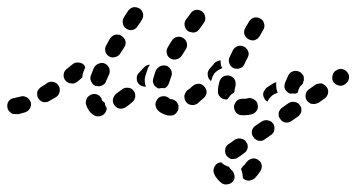

<svg xmlns="http://www.w3.org/2000/svg" viewBox="-33 -288 975 525"><path d="M593 168Q586 166 579 162Q575 159 572 156Q570 156 569 156Q567 157 565 157Q556 161 553 169Q549 178 552 186Q555 194 561 201Q566 207 572 212Q580 218 589 216Q598 215 604 208Q607 204 608 200Q609 195 608 191Q607 187 605 183Q603 179 599 176Q596 173 594 170Q594 169 594 169Q594 168 593 168ZM683 165Q683 169 682 173Q681 178 678 181Q671 192 663 200Q659 203 655 204Q651 206 647 206Q642 206 638 204Q634 202 631 199Q631 199 631 199Q631 199 631 199Q631 193 630 188Q629 181 626 174Q627 172 628 171Q630 169 631 167Q637 162 642 154Q643 154 644 153Q644 152 645 151L647 150Q648 149 650 148Q656 145 662 145Q669 146 674 150Q678 153 680 156Q682 160 683 165ZM626 137 634 131Q642 126 644 117Q646 108 640 100Q638 96 634 94Q630 92 626 91Q622 90 617 91Q613 92 609 94L601 100L592 106Q584 111 583 120Q581 129 586 137Q589 141 592 143Q596 146 600 147Q605 147 609 146Q614 146 617 143ZM714 50Q711 47 708 44Q704 42 699 41Q695 40 691 41Q686 42 683 44L665 56Q658 61 656 70Q654 79 660 87Q662 91 666 93Q670 96 674 97Q678 97 683 97Q687 96 691 93L708 81Q716 76 717 67Q719 58 714 50ZM791 17Q791 13 791 8Q790 4 787 0Q782 -8 773 -9Q764 -11 756 -6L739 6Q735 8 733 12Q730 16 729 20Q729 25 729 29Q730 33 733 37Q738 45 747 47Q757 48 764 43L781 31Q785 29 787 25Q790 21 791 17ZM226 28Q216 23 210 14Q205 7 202 -3Q201 -7 202 -11Q203 -16 205 -20Q207 -24 211 -26Q214 -29 218 -30Q227 -33 236 -28Q244 -23 246 -14Q246 -13 247 -12Q249 -11 250 -10Q252 -8 254 -6Q254 -4 254 -2Q256 3 259 8Q258 11 258 13Q257 15 256 18Q252 26 243 29Q234 32 226 28ZM432 28Q437 28 441 27Q445 25 448 22Q451 19 453 15Q455 11 455 7Q455 5 455 3Q455 1 455 0Q453 -4 451 -8Q448 -12 444 -14Q439 -17 434 -17Q433 -17 432 -17Q431 -17 431 -18Q431 -18 431 -18Q424 -25 415 -25Q405 -25 399 -19Q396 -15 394 -11Q392 -7 392 -3Q392 2 394 6Q395 10 398 13Q399 14 399 14Q406 21 415 24Q423 28 432 28ZM670 13Q674 5 671 -4Q670 -8 667 -12Q664 -15 660 -17Q656 -19 651 -20Q647 -20 643 -19Q641 -18 639 -18Q638 -18 638 -18Q635 -18 632 -18Q627 -18 623 -17Q619 -16 615 -13Q612 -10 610 -6Q607 -2 607 2Q606 11 612 19Q617 26 627 27Q632 27 638 27Q646 27 657 24Q665 21 670 13ZM43 15Q47 12 49 8Q51 4 52 0Q52 -5 51 -9Q49 -13 46 -17Q44 -20 40 -22Q36 -24 31 -25Q27 -25 23 -24Q16 -22 10 -21Q9 -21 8 -20Q8 -20 8 -20Q-1 -20 -8 -13Q-14 -6 -13 3Q-13 12 -6 18Q0 25 10 24Q13 24 18 24Q26 22 36 19Q40 18 43 15ZM337 -24Q337 -28 336 -33Q335 -37 332 -40Q326 -48 317 -48Q307 -49 300 -43Q292 -37 285 -32Q281 -29 279 -25Q277 -21 276 -17Q275 -13 276 -8Q277 -4 280 0Q285 7 294 9Q304 10 311 5Q320 -1 329 -9Q332 -11 334 -15Q336 -19 337 -24ZM526 -51Q520 -58 511 -59Q501 -59 494 -53Q487 -46 479 -41Q476 -38 474 -34Q472 -30 471 -26Q471 -21 472 -17Q473 -13 476 -9Q481 -2 491 -1Q500 0 507 -5Q515 -12 524 -20Q531 -26 532 -35Q532 -44 526 -51ZM860 -50Q858 -54 854 -56Q850 -59 846 -60Q841 -60 837 -59Q833 -59 829 -56L812 -44Q804 -39 803 -30Q801 -21 806 -13Q809 -9 813 -7Q816 -4 821 -4Q825 -3 829 -4Q834 -5 838 -7L855 -19Q862 -24 864 -33Q866 -43 860 -50ZM127 -54Q122 -62 113 -64Q104 -66 96 -61Q88 -55 79 -50Q76 -48 73 -44Q70 -41 69 -37Q68 -32 69 -28Q69 -23 71 -20Q74 -16 77 -13Q81 -10 85 -9Q90 -8 94 -9Q98 -9 102 -12Q111 -17 121 -23Q128 -28 130 -37Q132 -46 127 -54ZM687 -34Q688 -39 691 -42Q693 -46 697 -49Q705 -54 714 -60Q716 -61 718 -62Q721 -63 723 -63Q722 -60 722 -56Q722 -46 725 -38Q726 -36 726 -34Q725 -34 723 -33Q714 -30 708 -24Q702 -18 698 -10Q696 -12 694 -13Q692 -15 691 -17Q688 -21 687 -26Q686 -30 687 -34ZM563 -40Q563 -51 567 -65Q570 -74 578 -79Q586 -83 595 -81Q600 -79 603 -77Q607 -74 609 -70Q611 -66 611 -62Q612 -57 611 -53Q608 -43 608 -37Q608 -37 607 -36Q607 -35 607 -35Q604 -33 601 -31Q594 -25 590 -17Q588 -17 587 -16Q585 -16 584 -16Q574 -17 568 -24Q562 -31 563 -40ZM759 -32Q759 -32 758 -33Q754 -35 751 -38Q748 -41 746 -45Q744 -50 745 -54Q745 -59 747 -63L755 -81Q759 -90 768 -93Q777 -96 785 -92Q789 -91 792 -87Q795 -84 797 -80Q798 -76 798 -71Q798 -67 796 -63L795 -59Q791 -55 787 -51Q783 -44 781 -35Q779 -34 778 -33Q776 -32 774 -32Q768 -33 761 -32Q760 -32 759 -32ZM386 -73Q389 -84 393 -95Q395 -99 398 -102Q401 -105 405 -107Q409 -109 414 -109Q418 -109 423 -108Q431 -104 435 -96Q439 -87 435 -78Q432 -69 429 -61Q428 -57 425 -53Q422 -49 418 -47Q417 -47 415 -47Q408 -48 401 -46Q397 -47 394 -50Q390 -52 388 -56Q386 -60 385 -65Q385 -69 386 -73ZM376 -111Q376 -111 376 -111Q372 -111 368 -109Q364 -107 361 -104L347 -89Q340 -82 341 -73Q341 -63 348 -57Q351 -54 355 -53Q359 -51 364 -51Q364 -51 365 -51Q365 -51 366 -51Q363 -57 363 -63Q362 -71 364 -79Q368 -91 372 -103Q374 -107 377 -111Q377 -111 376 -111ZM216 -66Q214 -70 214 -74Q214 -79 216 -83Q220 -92 224 -103Q226 -107 230 -110Q233 -113 237 -114Q241 -116 246 -116Q250 -116 254 -114Q258 -112 261 -109Q264 -105 266 -101Q267 -97 267 -92Q267 -88 265 -84Q261 -75 257 -66Q255 -59 249 -56Q243 -52 236 -52Q233 -53 230 -53Q229 -53 229 -53Q229 -53 229 -53Q228 -53 228 -53Q224 -55 221 -58Q218 -61 216 -66ZM917 -90Q912 -97 903 -99Q894 -101 886 -95H885Q877 -89 876 -80Q874 -71 879 -63Q885 -56 894 -54Q903 -52 911 -58L912 -59Q919 -64 921 -73Q923 -82 917 -90ZM161 -60Q157 -60 153 -62Q149 -64 146 -68Q140 -75 141 -84Q142 -94 149 -99Q157 -106 165 -112Q172 -118 181 -117Q191 -117 197 -110Q198 -108 199 -107Q199 -105 200 -104Q197 -97 195 -91Q192 -84 192 -76Q185 -70 178 -64Q174 -62 170 -60Q165 -59 161 -60ZM567 -98Q571 -100 575 -102Q573 -105 572 -107Q570 -115 570 -123Q570 -123 569 -123Q569 -123 569 -123Q564 -122 560 -120Q556 -118 553 -115L550 -111Q545 -105 540 -100Q537 -96 536 -92Q534 -88 535 -84Q535 -79 537 -75Q539 -71 542 -68Q543 -68 543 -67Q544 -67 544 -66Q545 -69 546 -72Q548 -80 553 -87Q559 -94 567 -98ZM605 -102Q609 -100 614 -100Q618 -99 622 -101Q626 -102 630 -105Q633 -108 635 -112Q639 -121 644 -130Q646 -134 647 -139Q647 -143 646 -147Q644 -152 641 -155Q639 -158 635 -160Q626 -165 617 -162Q609 -159 604 -151Q599 -141 595 -132Q591 -124 594 -115Q597 -106 605 -102ZM433 -128Q437 -126 442 -125Q446 -125 450 -126Q455 -127 458 -130Q462 -132 464 -136Q469 -144 475 -153Q480 -161 478 -170Q476 -179 468 -184Q460 -189 451 -187Q442 -185 437 -177Q431 -168 426 -159Q421 -151 423 -142Q425 -133 433 -128ZM265 -134Q273 -129 282 -132Q291 -134 296 -142Q301 -150 307 -159Q312 -167 310 -176Q307 -185 299 -190Q296 -193 291 -193Q287 -194 282 -193Q278 -192 274 -189Q271 -187 268 -183Q263 -174 258 -165Q253 -157 255 -148Q257 -139 265 -134ZM646 -181Q650 -179 654 -178Q658 -177 663 -178Q667 -180 671 -182Q674 -185 677 -189L687 -207Q692 -215 689 -224Q687 -233 679 -237Q675 -240 671 -240Q666 -241 662 -240Q658 -239 654 -236Q650 -233 648 -229L638 -212Q633 -204 635 -195Q638 -186 646 -181ZM481 -203Q484 -201 489 -200Q493 -199 497 -199Q502 -200 506 -202Q509 -205 512 -208L524 -225Q530 -233 528 -242Q527 -251 519 -257Q512 -262 502 -261Q493 -259 488 -251L476 -235Q470 -227 472 -218Q473 -209 481 -203ZM312 -210Q320 -204 329 -206Q338 -208 343 -216Q351 -227 355 -234Q360 -242 358 -251Q356 -260 348 -265Q344 -267 340 -268Q335 -269 331 -268Q326 -267 323 -264Q319 -261 317 -258Q313 -252 306 -241Q301 -233 303 -224Q304 -215 312 -210Z"/></svg>

Font: FRB American Cursive Guidelines Dashed Extrabold
Style: Bold Italic
Weight: 800
Italic angle: -25°
Version: Version 2.0;Modular Font Editor K font №1